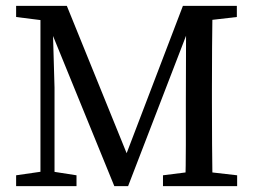

<svg xmlns="http://www.w3.org/2000/svg" viewBox="-20 -635 868 655"><path d="M35 0V-37L132 -51H151L241 -37V0ZM35 -577V-615H158V-563H146ZM118 0V-615H158L166 -336V0ZM370 0 119 -615H208L428 -73H397L604 -615H654L417 0ZM536 0V-37L647 -51H667L789 -37V0ZM612 0Q614 -69 614 -140.5Q614 -212 614 -283L615 -615H705Q704 -545 703.5 -473.5Q703 -402 703 -330V-285Q703 -214 703.5 -142.5Q704 -71 705 0ZM658 -563V-615H788V-577L667 -563Z"/></svg>

Font: Lisu Bosa Light
Style: Regular
Weight: 300
Designer: David Morse, Annie Olsen, Victor Gaultney, Frank Grießhammer (Latin)
Foundry: SIL International
Version: Version 2.000